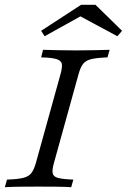

<svg xmlns="http://www.w3.org/2000/svg" viewBox="-25 -778 527 798"><path d="M-4.8 0 4 -31.5Q48.4 -33.1 71.4 -38.7Q94.4 -44.4 105.2 -58.5Q116.1 -72.6 124.2 -100.8L226.6 -470.2Q234.7 -499.2 231.9 -512.9Q229 -526.6 208.9 -532.7Q188.7 -538.7 146 -539.5L154 -571Q179 -570.2 214.1 -569.4Q249.2 -568.5 290.3 -568.5Q330.6 -568.5 367.3 -569.4Q404 -570.2 430.6 -571L421.8 -539.5Q377.4 -537.9 354.4 -532.3Q331.5 -526.6 320.6 -512.9Q309.7 -499.2 301.6 -470.2L199.2 -100.8Q191.1 -71.8 194 -57.7Q196.8 -43.5 216.9 -38.3Q237.1 -33.1 279.8 -31.5L271 0Q246.8 -1.6 210.9 -2Q175 -2.4 135.5 -2.4Q93.5 -2.4 57.3 -2Q21 -1.6 -4.8 0ZM160.5 -627.4 146 -650 312.1 -758.1H371.8L482.3 -650L462.9 -627.4L287.1 -721.8L334.7 -724.2Z"/></svg>

Font: Playfair 5pt SemiExpanded Light 12pt
Style: Italic
Weight: 300
Italic angle: -15.6°
Version: Version 2.000;gftools[0.9.28]